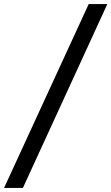

<svg xmlns="http://www.w3.org/2000/svg" viewBox="-27 -783 550 948"><path d="M503 -763H411L-7 145H86Z"/></svg>

Font: Roboto Serif SemiCondensed Medium
Style: Regular
Weight: 500
Width: 4
Designer: Greg Gazdowicz
Foundry: Commercial Type
Version: Version 1.007